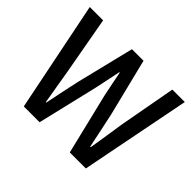

<svg xmlns="http://www.w3.org/2000/svg" viewBox="-158 -973 1210 1210"><g transform="rotate(45 447.0 -368.5)"><path d="M172 0 23 -737H142L211 -354Q221 -295 231 -236Q241 -177 251 -117H255Q267 -177 279.5 -236Q292 -295 305 -354L399 -737H502L597 -354Q610 -296 622 -236.5Q634 -177 647 -117H652Q662 -177 671 -236Q680 -295 689 -354L759 -737H870L725 0H582L483 -409Q474 -453 465.5 -494.5Q457 -536 449 -578H445Q437 -536 428 -494.5Q419 -453 410 -409L313 0Z"/></g></svg>

Font: Noto Sans SC Medium
Style: Regular
Weight: 500
Designer: Ryoko NISHIZUKA  (kana, bopomofo & ideographs); Paul D. Hunt (Latin, Greek & Cyrillic); Sandoll Communications , Soo-you
Foundry: Adobe
Version: Version 2.004-H2;hotconv 1.0.118;makeotfexe 2.5.65603